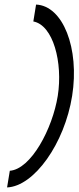

<svg xmlns="http://www.w3.org/2000/svg" viewBox="-20 -715 344 841"><path d="M23 33 11 106C130 101 263 -87 296 -295C329 -503 256 -690 138 -695L126 -621C213 -605 256 -441 233 -295C210 -151 116 26 23 33Z"/></svg>

Font: Charger Sport
Style: LitNrwObl
Weight: 300
Designer: Jasper
Foundry: Cannot Into Space Fonts
Version: Version 1.1